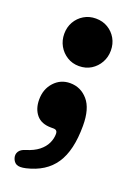

<svg xmlns="http://www.w3.org/2000/svg" viewBox="-127 -502 517 741"><g transform="rotate(20 131.5 -132.0)"><path d="M134.9 -255.7Q107.7 -255.7 86.1 -269.2Q64.5 -282.6 52 -304.8Q39.6 -327 39.6 -353.8Q39.6 -381.2 52 -403Q64.5 -424.8 86.1 -437.8Q107.7 -450.8 134.9 -450.8Q163 -450.8 184.5 -437.8Q206.1 -424.8 218.5 -403Q230.9 -381.2 230.9 -353.8Q230.9 -327 218.5 -304.8Q206.1 -282.6 184.6 -269.1Q163 -255.7 134.9 -255.7ZM115.5 3.9Q75.5 3.9 55.4 -20.1Q35.4 -44.2 35.4 -82.1Q35.4 -125.3 61.7 -153.9Q88 -182.5 127 -182.5Q170.6 -182.5 199.8 -148.7Q229.1 -115 229.1 -44.4Q229.1 6.6 219.9 45.5Q210.8 84.4 192.2 112.1Q173.6 139.8 145.2 157.7Q116.9 175.6 78.5 184.6Q52.8 190.5 40.5 184.5Q28.3 178.5 23.4 162.4Q19.3 148.2 26.5 136.4Q33.7 124.5 53.6 118.6Q85 109 104.3 93.8Q123.7 78.5 132.8 59.3Q141.9 40.1 141.9 20.1Q141.9 12.7 138 8.3Q134.2 3.9 124.6 3.9Z"/></g></svg>

Font: Fraunces 144pt S100 Black
Style: Regular
Weight: 900
Version: Version 1.000